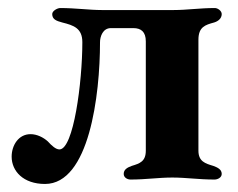

<svg xmlns="http://www.w3.org/2000/svg" viewBox="-20 -444 593 478"><path d="M92 14C202 14 229 -207 229 -339C229 -353 236 -374 256 -374H312C331 -374 343 -365 343 -341V-69C343 -42 328 -37 308 -31C297 -27 288 -22 288 -11C288 -2 297 3 305 3C344 3 374 -2 409 -2C444 -2 474 3 514 3C522 3 532 -2 532 -11C532 -22 522 -27 511 -31C491 -37 474 -42 474 -69V-345C474 -377 491 -382 513 -388C523 -391 532 -398 532 -409C532 -417 522 -424 515 -424C477 -424 446 -419 412 -419H234C202 -419 168 -424 130 -424C123 -424 110 -417 110 -409C110 -396 120 -392 135 -388C163 -381 185 -374 185 -339C185 -239 163 -72 128 -72C119 -72 109 -81 99 -92C88 -102 72 -110 56 -110C26 -110 9 -82 9 -54C9 -18 38 14 92 14Z"/></svg>

Font: EB Garamond
Style: Bold
Weight: 700
Designer: Georg Duffner and Octavio Pardo
Foundry: Georg Duffner
Version: Version 1.000;PS 001.000;hotconv 1.0.88;makeotf.lib2.5.64775